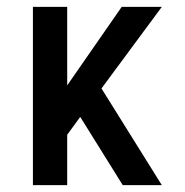

<svg xmlns="http://www.w3.org/2000/svg" viewBox="-20 -540 540 560"><path d="M76 0V-520H176V-291L335 -520H452L276 -282L452 0H338L214 -199L176 -147V0Z"/></svg>

Font: Iosevka SS04 Semibold
Style: Regular
Weight: 600
Monospace: yes
Designer: Belleve Invis
Foundry: Belleve Invis
Version: Version 19.0.0; ttfautohint (v1.8.4)